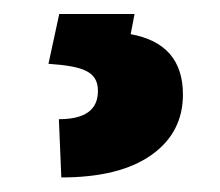

<svg xmlns="http://www.w3.org/2000/svg" viewBox="-20 -23 308 269"><path d="M63 -3.4 47.9 66.4C96.7 69.8 117.2 77.1 117.2 104.5C117.2 130.9 99.1 144 62.5 144L65.9 225.6C120.1 225.6 162.1 215.3 191.9 194.3C221.7 173.3 236.3 145 236.3 109.4C236.3 62 211.9 33.7 163.1 24.9L168.5 -3.4Z"/></svg>

Font: Roboto
Style: Bold
Weight: 700
Designer: Google
Version: Version 2.137; 2017